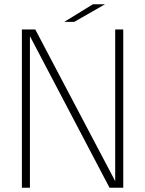

<svg xmlns="http://www.w3.org/2000/svg" viewBox="-20 -875 676 895"><path d="M119.5 0H82V-737.5H144.5L521 -23L517 -20.5V-737.5H554.5V0H490.5L115.5 -714L119.5 -715.5ZM279.5 -773 413 -855H469.5L326 -773Z"/></svg>

Font: Epilogue ExtraLight
Style: Regular
Weight: 250
Designer: Tyler Finck
Foundry: Etcetera Type Co
Version: Version 2.112